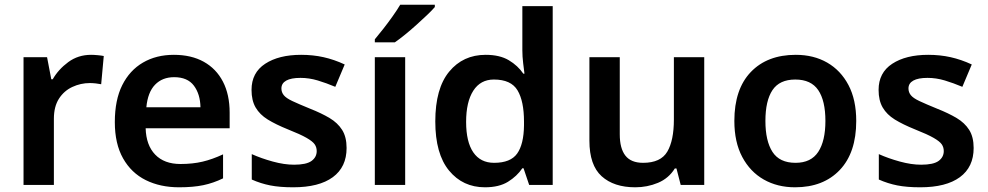

<svg xmlns="http://www.w3.org/2000/svg" viewBox="-20 -786 4198 816"><path d="M367 -553Q379 -553 395 -551.5Q411 -550 421 -548L410 -428Q401 -430 387 -431.5Q373 -433 362 -433Q323 -433 287.5 -416.5Q252 -400 230.5 -366.5Q209 -333 209 -281V0H80V-543H180L198 -449H204Q228 -491 270 -522Q312 -553 367 -553Z M719 -553Q793 -553 846 -523.5Q899 -494 927.5 -439Q956 -384 956 -307V-241H599Q601 -169 639.5 -129Q678 -89 747 -89Q799 -89 841 -99Q883 -109 928 -130V-28Q887 -8 844 1Q801 10 741 10Q661 10 599.5 -20.5Q538 -51 503 -113Q468 -175 468 -267Q468 -361 499.5 -424Q531 -487 587.5 -520Q644 -553 719 -553ZM720 -458Q670 -458 639 -426Q608 -394 602 -330H832Q831 -386 804 -422Q777 -458 720 -458Z M1453 -157Q1453 -76 1394.5 -33Q1336 10 1226 10Q1169 10 1128.5 2Q1088 -6 1050 -23V-131Q1090 -113 1139 -99.5Q1188 -86 1230 -86Q1282 -86 1304 -102Q1326 -118 1326 -144Q1326 -160 1317.5 -172.5Q1309 -185 1283 -200Q1257 -215 1204 -236Q1152 -257 1118 -278Q1084 -299 1066.5 -329Q1049 -359 1049 -404Q1049 -477 1107 -515Q1165 -553 1260 -553Q1310 -553 1355 -543Q1400 -533 1445 -512L1405 -417Q1367 -433 1330.5 -444Q1294 -455 1257 -455Q1217 -455 1196.5 -443.5Q1176 -432 1176 -410Q1176 -394 1186 -381.5Q1196 -369 1222.5 -356.5Q1249 -344 1298 -324Q1346 -305 1380.5 -284.5Q1415 -264 1434 -234Q1453 -204 1453 -157Z M1702 0H1573V-543H1702ZM1828 -756Q1816 -742 1795 -722Q1774 -702 1749.5 -680Q1725 -658 1701 -638.5Q1677 -619 1658 -606H1573V-619Q1589 -638 1609 -663.5Q1629 -689 1648.5 -716.5Q1668 -744 1681 -766H1828Z M2041 10Q1947 10 1888.5 -61Q1830 -132 1830 -270Q1830 -410 1889 -481.5Q1948 -553 2044 -553Q2104 -553 2142.5 -530Q2181 -507 2204 -473H2209Q2207 -488 2203.5 -517Q2200 -546 2200 -572V-760H2329V0H2229L2205 -71H2200Q2177 -37 2139 -13.5Q2101 10 2041 10ZM2080 -94Q2150 -94 2178 -133.5Q2206 -173 2207 -253V-269Q2207 -356 2179.5 -402Q2152 -448 2079 -448Q2022 -448 1991.5 -400.5Q1961 -353 1961 -268Q1961 -183 1991.5 -138.5Q2022 -94 2080 -94Z M2973 -543V0H2873L2855 -70H2848Q2822 -28 2776.5 -9Q2731 10 2680 10Q2589 10 2537 -37Q2485 -84 2485 -188V-543H2614V-215Q2614 -155 2638 -124.5Q2662 -94 2713 -94Q2788 -94 2816 -141.5Q2844 -189 2844 -278V-543Z M3619 -272Q3619 -137 3549 -63.5Q3479 10 3359 10Q3284 10 3226 -23Q3168 -56 3134.5 -119Q3101 -182 3101 -272Q3101 -407 3171 -480Q3241 -553 3362 -553Q3438 -553 3495.5 -520Q3553 -487 3586 -424.5Q3619 -362 3619 -272ZM3233 -272Q3233 -187 3263 -140.5Q3293 -94 3361 -94Q3427 -94 3457.5 -140.5Q3488 -187 3488 -272Q3488 -358 3457.5 -403Q3427 -448 3360 -448Q3293 -448 3263 -403Q3233 -358 3233 -272Z M4118 -157Q4118 -76 4059.5 -33Q4001 10 3891 10Q3834 10 3793.5 2Q3753 -6 3715 -23V-131Q3755 -113 3804 -99.5Q3853 -86 3895 -86Q3947 -86 3969 -102Q3991 -118 3991 -144Q3991 -160 3982.5 -172.5Q3974 -185 3948 -200Q3922 -215 3869 -236Q3817 -257 3783 -278Q3749 -299 3731.5 -329Q3714 -359 3714 -404Q3714 -477 3772 -515Q3830 -553 3925 -553Q3975 -553 4020 -543Q4065 -533 4110 -512L4070 -417Q4032 -433 3995.5 -444Q3959 -455 3922 -455Q3882 -455 3861.5 -443.5Q3841 -432 3841 -410Q3841 -394 3851 -381.5Q3861 -369 3887.5 -356.5Q3914 -344 3963 -324Q4011 -305 4045.5 -284.5Q4080 -264 4099 -234Q4118 -204 4118 -157Z"/></svg>

Font: Noto Sans Javanese SemiBold
Style: Regular
Weight: 600
Version: Version 2.004